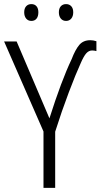

<svg xmlns="http://www.w3.org/2000/svg" viewBox="-20 -916 490 936"><path d="M329 -627Q347 -674 366.5 -697Q386 -720 420 -720Q435 -720 450 -715V-667Q439 -670 429 -670Q413 -670 400.5 -656Q388 -642 373 -607Q350 -557 315.5 -466Q281 -375 249 -274V0H192V-275L0 -714H61L221 -339Q279 -522 329 -627ZM133 -896Q149 -896 158 -885.5Q167 -875 167 -856Q167 -836 158 -825Q149 -814 133 -814Q117 -814 107.5 -825.5Q98 -837 98 -856Q98 -875 107.5 -885.5Q117 -896 133 -896ZM302 -896Q318 -896 327.5 -885.5Q337 -875 337 -856Q337 -837 327.5 -825.5Q318 -814 302 -814Q286 -814 276.5 -825.5Q267 -837 267 -856Q267 -875 276.5 -885.5Q286 -896 302 -896Z"/></svg>

Font: Noto Sans UI NarrowLight
Style: Regular
Weight: 300
Width: 4
Designer: Monotype Design Team
Foundry: Monotype Imaging Inc.
Version: Version 1.001